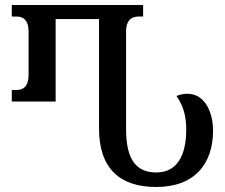

<svg xmlns="http://www.w3.org/2000/svg" viewBox="-20 -734 899 766"><path d="M603 12C757 12 830 -81 830 -213C830 -282 800 -360 727 -360C713 -360 698 -357 684 -351C712 -311 723 -270 723 -217C723 -113 686 -46 604 -46C524 -46 483 -96 483 -219V-609C483 -656 508 -668 532 -668H551V-714H27V-668H46C71 -668 94 -656 94 -607V-436C94 -387 71 -375 46 -375H27V-329H202V-658H375V-222C375 -60 460 12 603 12Z"/></svg>

Font: Noto Serif Georgian Condensed Medium
Style: Regular
Weight: 500
Width: 3
Designer: Monotype Design Team, Akaki Razmadze
Foundry: Google LLC
Version: Version 2.003